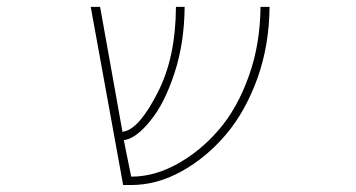

<svg xmlns="http://www.w3.org/2000/svg" viewBox="-20 -564 1040 561"><path d="M339.8 -23.4 245.1 -543.9H272.5L337.9 -178.7L342.8 -179.7Q387.7 -189.5 440.4 -293Q493.2 -394.5 494.1 -543.9H519.5Q518.6 -438.5 490.2 -351.6Q460.9 -261.7 419.9 -211.9Q379.9 -162.1 346.7 -155.3L341.8 -154.3L363.3 -47.9H367.2Q432.6 -48.8 498 -85Q565.4 -122.1 619.6 -185.1Q673.8 -248 707 -341.8Q740.2 -433.6 741.2 -543.9H767.6Q766.6 -431.6 732.4 -335.9Q697.3 -238.3 640.1 -170.9Q583 -103.5 510.7 -63.5Q438.5 -23.4 363.3 -23.4Z"/></svg>

Font: Mgen+ 1m thin
Style: Regular
Weight: 100
Designer: [Source Han Sans]
Ryoko NISHIZUKA  (kana & ideographs); Paul D. Hunt (Latin, Greek & Cyrillic); Wenlong ZHANG  (bopomofo
Version: Version 1.059.20150602